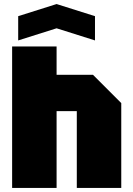

<svg xmlns="http://www.w3.org/2000/svg" viewBox="-20 -930 660 950"><path d="M40 0V-700H260V-560H440L580 -420V0H360V-380H260V0ZM70 -730V-850L260 -910L450 -850V-730L260 -790Z"/></svg>

Font: Tektur Black
Style: Regular
Weight: 900
Designer: Adam Jagosz
Foundry: Adam Jagosz
Version: Version 1.005;gftools[0.9.30]